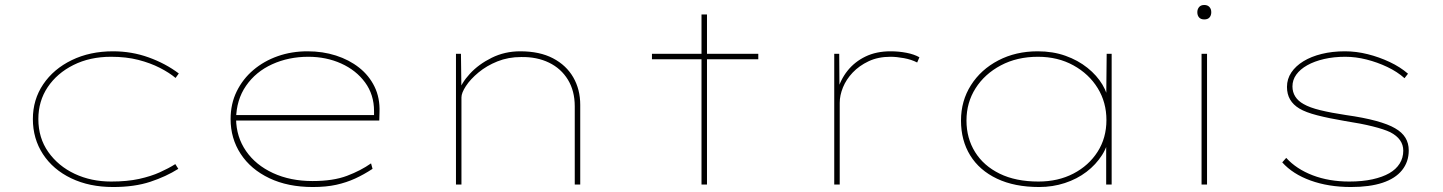

<svg xmlns="http://www.w3.org/2000/svg" viewBox="-20 -741 5793 771"><path d="M434 10Q339 10 266 -25Q193 -60 152.5 -122Q112 -184 112 -263Q112 -341 153.5 -402.5Q195 -464 268 -499.5Q341 -535 434 -535Q509 -535 577 -510.5Q645 -486 698 -446L685 -428Q660 -449 622 -468.5Q584 -488 535.5 -500.5Q487 -513 426 -513Q341 -513 275 -480Q209 -447 171.5 -391Q134 -335 134 -263Q134 -187 174 -130.5Q214 -74 280 -43Q346 -12 426 -12Q491 -12 538.5 -22.5Q586 -33 621.5 -49Q657 -65 684 -82L696 -63Q647 -32 583.5 -11Q520 10 434 10Z M1236 10Q1136 10 1061.5 -25.5Q987 -61 946.5 -123Q906 -185 906 -263Q906 -324 930.5 -374Q955 -424 997.5 -460Q1040 -496 1095.5 -515.5Q1151 -535 1215 -535Q1276 -535 1329 -518Q1382 -501 1422 -469.5Q1462 -438 1484 -393Q1506 -348 1504 -291L1503 -257H918V-279H1492L1482 -270V-295Q1482 -361 1446 -410Q1410 -459 1350 -486Q1290 -513 1218 -513Q1139 -513 1073 -483Q1007 -453 968 -396.5Q929 -340 928 -263Q929 -191 968 -134.5Q1007 -78 1076.5 -46Q1146 -14 1235 -14Q1318 -14 1373.5 -35Q1429 -56 1470 -85L1476 -63Q1441 -40 1406 -24Q1371 -8 1330.5 1Q1290 10 1236 10Z M1811 0V-525H1831L1833 -372L1820 -368Q1832 -407 1867 -445Q1902 -483 1954.5 -509Q2007 -535 2069 -535Q2147 -535 2200.5 -507Q2254 -479 2282 -430.5Q2310 -382 2310 -320V0H2288V-314Q2288 -376 2260.5 -421Q2233 -466 2184.5 -489.5Q2136 -513 2073 -512Q2021 -512 1977.5 -494.5Q1934 -477 1901.5 -450Q1869 -423 1851 -395.5Q1833 -368 1833 -350V0H1823Q1821 0 1818 0Q1815 0 1811 0Z M2797 0V-683H2819V0ZM2598 -503V-525H3025V-503Z M3330 0V-525H3350L3351 -377L3341 -371Q3354 -420 3383 -456.5Q3412 -493 3455.5 -514Q3499 -535 3556 -535Q3589 -535 3620 -529Q3651 -523 3672 -511L3663 -490Q3640 -502 3610 -507.5Q3580 -513 3556 -513Q3506 -513 3468 -495Q3430 -477 3404 -449.5Q3378 -422 3365 -390Q3352 -358 3352 -328V0Z M4153 10Q4054 10 3983.5 -23.5Q3913 -57 3876 -117Q3839 -177 3839 -257Q3839 -336 3879 -399Q3919 -462 3989 -498.5Q4059 -535 4147 -535Q4208 -535 4258.5 -517Q4309 -499 4347 -468.5Q4385 -438 4407 -401Q4429 -364 4432 -327H4422L4424 -525H4444V0H4422V-188L4435 -203Q4430 -157 4405.5 -118.5Q4381 -80 4343 -51Q4305 -22 4256 -6Q4207 10 4153 10ZM4150 -12Q4229 -12 4290.5 -44Q4352 -76 4387.5 -131.5Q4423 -187 4423 -259Q4423 -330 4388 -387Q4353 -444 4290.5 -478.5Q4228 -513 4148 -513Q4064 -513 3999 -478.5Q3934 -444 3897.5 -386.5Q3861 -329 3861 -257Q3861 -186 3895.5 -130.5Q3930 -75 3994.5 -43.5Q4059 -12 4150 -12Z M4805 0V-525H4827V0ZM4816 -663Q4802 -663 4795 -671Q4788 -679 4788 -692Q4788 -704 4795 -712.5Q4802 -721 4816 -721Q4829 -721 4836.5 -713Q4844 -705 4844 -692Q4844 -679 4837 -671Q4830 -663 4816 -663Z M5405 10Q5315 10 5243 -16Q5171 -42 5129 -89L5145 -107Q5186 -62 5251.5 -37Q5317 -12 5398 -12Q5451 -12 5491.5 -21Q5532 -30 5559 -45.5Q5586 -61 5600.5 -84Q5615 -107 5615 -136Q5615 -183 5563 -210Q5538 -222 5492 -233.5Q5446 -245 5381 -255Q5316 -266 5269.5 -278Q5223 -290 5198 -305Q5173 -320 5160.5 -341.5Q5148 -363 5148 -392Q5148 -424 5165.5 -450Q5183 -476 5214 -495Q5245 -514 5287.5 -524.5Q5330 -535 5381 -535Q5426 -535 5472 -523.5Q5518 -512 5560.5 -492Q5603 -472 5634 -445L5620 -427Q5591 -453 5551 -472Q5511 -491 5467.5 -502Q5424 -513 5382 -513Q5336 -513 5297 -504Q5258 -495 5229.5 -479Q5201 -463 5185.5 -441.5Q5170 -420 5170 -394Q5170 -371 5181.5 -353Q5193 -335 5215 -323Q5239 -309 5282 -298.5Q5325 -288 5385 -279Q5456 -269 5505.5 -255.5Q5555 -242 5582 -226Q5610 -210 5623.5 -188Q5637 -166 5637 -137Q5637 -91 5610 -57.5Q5583 -24 5531.5 -7Q5480 10 5405 10Z"/></svg>

Font: Lexend Tera Thin
Style: Regular
Weight: 250
Version: Version 1.007